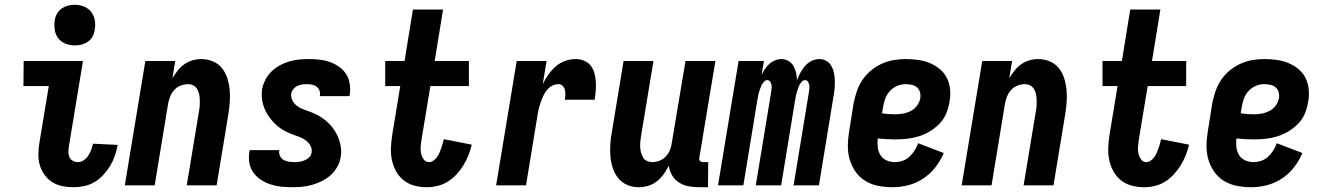

<svg xmlns="http://www.w3.org/2000/svg" viewBox="-20 -775 5540 803"><path d="M288 8Q264 8 241 3.5Q218 -1 199 -13Q180 -25 166.5 -43.5Q153 -62 146.5 -84Q140 -106 140.5 -130.5Q141 -155 145 -179L184 -415H78L79 -520H327L268 -162Q266 -150 266 -138.5Q266 -127 270.5 -117.5Q275 -108 284.5 -102.5Q294 -97 306 -97Q319 -97 330.5 -105Q342 -113 349.5 -124.5Q357 -136 361.5 -148.5Q366 -161 369 -174L472 -169V-168Q468 -146 460.5 -124Q453 -102 441 -82Q429 -62 412.5 -44Q396 -26 376 -14Q356 -2 333 3Q310 8 288 8ZM293 -585Q273 -585 254 -592.5Q235 -600 223.5 -615Q212 -630 209 -650Q206 -670 209 -690Q211 -705 218.5 -718Q226 -731 238.5 -739.5Q251 -748 265 -751.5Q279 -755 293 -755Q313 -755 331.5 -747.5Q350 -740 361.5 -725Q373 -710 376.5 -690Q380 -670 376 -650Q374 -635 367 -622Q360 -609 347.5 -600.5Q335 -592 321 -588.5Q307 -585 293 -585Z M502 0 588 -520H713L701 -448Q711 -464 723 -479.5Q735 -495 750.5 -506Q766 -517 784.5 -522.5Q803 -528 821 -528Q847 -528 870 -518.5Q893 -509 908 -490.5Q923 -472 930.5 -448.5Q938 -425 940.5 -399.5Q943 -374 941 -348Q939 -322 935 -297L886 0H761L813 -314Q815 -325 815.5 -337Q816 -349 815.5 -360.5Q815 -372 812.5 -383Q810 -394 804 -403.5Q798 -413 788 -418Q778 -423 766 -423Q751 -423 735.5 -417Q720 -411 709 -399Q698 -387 692 -372Q686 -357 683 -341L627 0Z M1202 8Q1178 8 1155 5.5Q1132 3 1111 -4Q1090 -11 1071.5 -23Q1053 -35 1040 -53Q1027 -71 1023 -93.5Q1019 -116 1023 -140L1024 -147H1148V-145Q1146 -133 1151 -122.5Q1156 -112 1165.5 -106.5Q1175 -101 1187 -99Q1199 -97 1211 -97Q1222 -97 1232.5 -98.5Q1243 -100 1254 -104.5Q1265 -109 1273.5 -117.5Q1282 -126 1283 -137Q1286 -153 1278 -166.5Q1270 -180 1257.5 -189Q1245 -198 1230.5 -203Q1216 -208 1201.5 -213.5Q1187 -219 1173.5 -226Q1160 -233 1148 -242Q1136 -251 1125.5 -262Q1115 -273 1106.5 -285Q1098 -297 1091 -310.5Q1084 -324 1080 -339Q1076 -354 1075 -370Q1074 -386 1076 -402Q1080 -422 1090 -441.5Q1100 -461 1115.5 -476Q1131 -491 1150 -501.5Q1169 -512 1189.5 -518Q1210 -524 1230.5 -526Q1251 -528 1271 -528Q1294 -528 1316.5 -525.5Q1339 -523 1360 -515.5Q1381 -508 1398.5 -495.5Q1416 -483 1427.5 -465.5Q1439 -448 1442.5 -425.5Q1446 -403 1443 -380L1441 -373H1317L1318 -375Q1320 -386 1316 -396.5Q1312 -407 1303.5 -413Q1295 -419 1284.5 -421Q1274 -423 1263 -423Q1253 -423 1242.5 -421.5Q1232 -420 1223 -415.5Q1214 -411 1207 -402.5Q1200 -394 1198 -384Q1196 -368 1203.5 -354Q1211 -340 1223.5 -331Q1236 -322 1250.5 -317Q1265 -312 1279.5 -306.5Q1294 -301 1307.5 -294Q1321 -287 1333 -278Q1345 -269 1355.5 -258.5Q1366 -248 1375 -235.5Q1384 -223 1390.5 -209.5Q1397 -196 1401 -181.5Q1405 -167 1406.5 -151Q1408 -135 1405 -119Q1402 -98 1391 -78Q1380 -58 1363.5 -43Q1347 -28 1327 -18Q1307 -8 1286 -2Q1265 4 1244 6Q1223 8 1202 8Z M1765 8Q1738 8 1713.5 1.5Q1689 -5 1669.5 -20Q1650 -35 1637.5 -57Q1625 -79 1619.5 -104Q1614 -129 1615 -155.5Q1616 -182 1620 -209L1654 -415H1591V-520H1672L1707 -735H1833L1798 -520H1941V-415H1780L1743 -192Q1741 -177 1739.5 -162.5Q1738 -148 1741 -134Q1744 -120 1752 -108.5Q1760 -97 1775 -97Q1784 -97 1793 -103.5Q1802 -110 1808 -118.5Q1814 -127 1818 -136.5Q1822 -146 1825.5 -155.5Q1829 -165 1831.5 -174.5Q1834 -184 1836 -193L1953 -170Q1948 -148 1939.5 -126.5Q1931 -105 1918.5 -84.5Q1906 -64 1889.5 -46Q1873 -28 1853 -15.5Q1833 -3 1810 2.5Q1787 8 1765 8Z M2055 0 2141 -520H2266L2250 -423Q2260 -444 2273.5 -463Q2287 -482 2304 -497Q2321 -512 2343 -520Q2365 -528 2387 -528Q2406 -528 2423 -521Q2440 -514 2450.5 -500.5Q2461 -487 2466 -469Q2471 -451 2472 -432.5Q2473 -414 2471.5 -395.5Q2470 -377 2467 -358H2342Q2344 -368 2344.5 -378.5Q2345 -389 2342.5 -399Q2340 -409 2333 -416Q2326 -423 2315 -423Q2302 -423 2289.5 -416.5Q2277 -410 2268 -399Q2259 -388 2253 -375.5Q2247 -363 2242.5 -350.5Q2238 -338 2234.5 -325Q2231 -312 2229 -299L2180 0Z M2652 8Q2626 8 2603.5 -1.5Q2581 -11 2566 -29.5Q2551 -48 2543 -71.5Q2535 -95 2533 -120.5Q2531 -146 2532.5 -172Q2534 -198 2539 -223L2588 -520H2713L2661 -206Q2659 -195 2658 -183Q2657 -171 2657.5 -159.5Q2658 -148 2661 -137Q2664 -126 2669.5 -116.5Q2675 -107 2685.5 -102Q2696 -97 2708 -97Q2723 -97 2738.5 -103Q2754 -109 2765 -121Q2776 -133 2782 -148Q2788 -163 2790 -179L2847 -520H2972L2905 -117Q2904 -113 2904.5 -109Q2905 -105 2907.5 -102Q2910 -99 2914 -98Q2918 -97 2922 -97H2942L2941 8H2904Q2881 8 2859.5 4Q2838 0 2820 -11.5Q2802 -23 2791 -41.5Q2780 -60 2777 -82Q2768 -64 2756 -47Q2744 -30 2727.5 -17Q2711 -4 2691.5 2Q2672 8 2652 8Z M2983 0 3069 -520H3175L3165 -461Q3171 -474 3179 -486Q3187 -498 3197.5 -507.5Q3208 -517 3221.5 -522.5Q3235 -528 3248 -528Q3264 -528 3277.5 -520Q3291 -512 3298.5 -499Q3306 -486 3309.5 -470.5Q3313 -455 3313 -439Q3319 -455 3327 -470Q3335 -485 3346.5 -498.5Q3358 -512 3374 -520Q3390 -528 3406 -528Q3423 -528 3436.5 -520Q3450 -512 3457.5 -498.5Q3465 -485 3468 -469.5Q3471 -454 3471.5 -437.5Q3472 -421 3470.5 -404.5Q3469 -388 3466 -372L3405 0H3299L3363 -389Q3364 -397 3365 -405Q3366 -413 3364.5 -420Q3363 -427 3359 -433.5Q3355 -440 3347 -440Q3339 -440 3332.5 -432.5Q3326 -425 3322.5 -417.5Q3319 -410 3316.5 -402Q3314 -394 3311.5 -386Q3309 -378 3308 -370Q3307 -362 3305 -354L3247 0H3141L3205 -389Q3206 -397 3207 -405Q3208 -413 3206.5 -420Q3205 -427 3201 -433.5Q3197 -440 3189 -440Q3181 -440 3174.5 -432.5Q3168 -425 3164.5 -417.5Q3161 -410 3158.5 -402Q3156 -394 3153.5 -386Q3151 -378 3150 -370Q3149 -362 3147 -354L3089 0Z M3714 8Q3683 8 3654 2.5Q3625 -3 3600.5 -17.5Q3576 -32 3559.5 -55Q3543 -78 3534.5 -105.5Q3526 -133 3526 -163Q3526 -193 3531 -223L3550 -343Q3555 -368 3563.5 -393Q3572 -418 3586.5 -440Q3601 -462 3622 -479.5Q3643 -497 3667 -508Q3691 -519 3716.5 -523.5Q3742 -528 3767 -528Q3793 -528 3819 -524.5Q3845 -521 3868 -511.5Q3891 -502 3910 -486.5Q3929 -471 3940 -449Q3951 -427 3953.5 -401Q3956 -375 3951 -349Q3947 -324 3937.5 -300.5Q3928 -277 3909.5 -258Q3891 -239 3868.5 -225.5Q3846 -212 3821.5 -204.5Q3797 -197 3772.5 -194.5Q3748 -192 3724 -192Q3705 -192 3687.5 -193Q3670 -194 3651 -196Q3649 -178 3651 -159.5Q3653 -141 3662 -126.5Q3671 -112 3687.5 -104.5Q3704 -97 3723 -97Q3739 -97 3755 -102.5Q3771 -108 3783.5 -119.5Q3796 -131 3805 -145.5Q3814 -160 3820 -176L3927 -135Q3914 -104 3892.5 -76Q3871 -48 3841.5 -28.5Q3812 -9 3779 -0.5Q3746 8 3714 8ZM3724 -297Q3741 -297 3757.5 -300Q3774 -303 3789.5 -311Q3805 -319 3815.5 -333.5Q3826 -348 3829 -365Q3831 -378 3827.5 -390Q3824 -402 3814.5 -410Q3805 -418 3792.5 -420.5Q3780 -423 3767 -423Q3749 -423 3731.5 -415.5Q3714 -408 3701 -393.5Q3688 -379 3682 -361.5Q3676 -344 3673 -326L3669 -301Q3682 -299 3696 -298Q3710 -297 3724 -297Z M4002 0 4088 -520H4213L4201 -448Q4211 -464 4223 -479.5Q4235 -495 4250.5 -506Q4266 -517 4284.5 -522.5Q4303 -528 4321 -528Q4347 -528 4370 -518.5Q4393 -509 4408 -490.5Q4423 -472 4430.5 -448.5Q4438 -425 4440.5 -399.5Q4443 -374 4441 -348Q4439 -322 4435 -297L4386 0H4261L4313 -314Q4315 -325 4315.5 -337Q4316 -349 4315.5 -360.5Q4315 -372 4312.5 -383Q4310 -394 4304 -403.5Q4298 -413 4288 -418Q4278 -423 4266 -423Q4251 -423 4235.5 -417Q4220 -411 4209 -399Q4198 -387 4192 -372Q4186 -357 4183 -341L4127 0Z M4765 8Q4738 8 4713.5 1.5Q4689 -5 4669.5 -20Q4650 -35 4637.5 -57Q4625 -79 4619.5 -104Q4614 -129 4615 -155.5Q4616 -182 4620 -209L4654 -415H4591V-520H4672L4707 -735H4833L4798 -520H4941V-415H4780L4743 -192Q4741 -177 4739.5 -162.5Q4738 -148 4741 -134Q4744 -120 4752 -108.5Q4760 -97 4775 -97Q4784 -97 4793 -103.5Q4802 -110 4808 -118.5Q4814 -127 4818 -136.5Q4822 -146 4825.5 -155.5Q4829 -165 4831.5 -174.5Q4834 -184 4836 -193L4953 -170Q4948 -148 4939.5 -126.5Q4931 -105 4918.5 -84.5Q4906 -64 4889.5 -46Q4873 -28 4853 -15.5Q4833 -3 4810 2.5Q4787 8 4765 8Z M5214 8Q5183 8 5154 2.5Q5125 -3 5100.5 -17.5Q5076 -32 5059.5 -55Q5043 -78 5034.5 -105.5Q5026 -133 5026 -163Q5026 -193 5031 -223L5050 -343Q5055 -368 5063.5 -393Q5072 -418 5086.5 -440Q5101 -462 5122 -479.5Q5143 -497 5167 -508Q5191 -519 5216.5 -523.5Q5242 -528 5267 -528Q5293 -528 5319 -524.5Q5345 -521 5368 -511.5Q5391 -502 5410 -486.5Q5429 -471 5440 -449Q5451 -427 5453.5 -401Q5456 -375 5451 -349Q5447 -324 5437.5 -300.5Q5428 -277 5409.5 -258Q5391 -239 5368.5 -225.5Q5346 -212 5321.5 -204.5Q5297 -197 5272.5 -194.5Q5248 -192 5224 -192Q5205 -192 5187.5 -193Q5170 -194 5151 -196Q5149 -178 5151 -159.5Q5153 -141 5162 -126.5Q5171 -112 5187.5 -104.5Q5204 -97 5223 -97Q5239 -97 5255 -102.5Q5271 -108 5283.5 -119.5Q5296 -131 5305 -145.5Q5314 -160 5320 -176L5427 -135Q5414 -104 5392.5 -76Q5371 -48 5341.5 -28.5Q5312 -9 5279 -0.5Q5246 8 5214 8ZM5224 -297Q5241 -297 5257.5 -300Q5274 -303 5289.5 -311Q5305 -319 5315.5 -333.5Q5326 -348 5329 -365Q5331 -378 5327.5 -390Q5324 -402 5314.5 -410Q5305 -418 5292.5 -420.5Q5280 -423 5267 -423Q5249 -423 5231.5 -415.5Q5214 -408 5201 -393.5Q5188 -379 5182 -361.5Q5176 -344 5173 -326L5169 -301Q5182 -299 5196 -298Q5210 -297 5224 -297Z"/></svg>

Font: Iosevka Term Curly Extrabold
Style: Italic
Weight: 800
Italic angle: -9°
Designer: Belleve Invis
Foundry: Belleve Invis
Version: Version 32.3.0